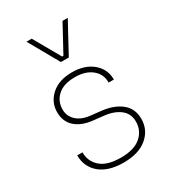

<svg xmlns="http://www.w3.org/2000/svg" viewBox="-195 -898 907 1014"><g transform="rotate(-30 258.0 -391.0)"><path d="M234 -612 130 -796H162L254 -634H262L350 -796H382L282 -612ZM257 14Q164 14 113 -29Q62 -72 62 -142H94Q94 -86 134.5 -51Q175 -16 257 -16Q338 -16 379 -51.5Q420 -87 420 -142Q420 -191 383.5 -219Q347 -247 287 -253L223 -260Q157 -268 120.5 -302Q84 -336 84 -392Q84 -453 130.5 -494.5Q177 -536 257 -536Q334 -536 382 -496Q430 -456 430 -392H398Q399 -442 361 -474Q323 -506 257 -506Q188 -506 152 -473Q116 -440 116 -390Q116 -350 145 -322.5Q174 -295 226 -289L290 -282Q363 -274 407.5 -238.5Q452 -203 452 -140Q452 -73 400.5 -29.5Q349 14 257 14Z"/></g></svg>

Font: Sora Thin
Style: Regular
Weight: 32
Designer: Jonathan Barnbrook, Julián Moncada
Foundry: Barnbrook Fonts
Version: Version 2.000